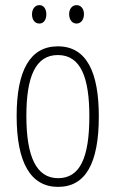

<svg xmlns="http://www.w3.org/2000/svg" viewBox="-20 -720 452 750"><path d="M105 -664C105 -643 116 -628 134 -628C150 -628 161 -642 161 -664C161 -686 150 -700 134 -700C116 -700 105 -684 105 -664ZM250 -665C250 -643 262 -628 279 -628C296 -628 308 -643 308 -665C308 -687 295 -700 279 -700C262 -700 250 -685 250 -665ZM366 -265C366 -437 319 -539 206 -539C97 -539 45 -444 45 -267C45 -84 100 10 207 10C314 10 366 -82 366 -265ZM83 -267C83 -421 119 -505 206 -505C296 -505 329 -416 329 -266C329 -101 291 -24 207 -24C122 -24 83 -108 83 -267Z"/></svg>

Font: Noto Sans Armenian ExtraCondensed ExtraLight
Style: Regular
Weight: 200
Width: 2
Designer: Monotype Design Team
Foundry: Monotype Imaging Inc.
Version: Version 2.008